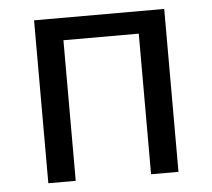

<svg xmlns="http://www.w3.org/2000/svg" viewBox="-44 -591 706 638"><g transform="rotate(-5 309.0 -271.5)"><path d="M92.1 0V-543.4H526.2V0H434.8V-469H183.5V0Z"/></g></svg>

Font: Noto Sans TC Thin
Style: Regular
Weight: 100
Designer: Ryoko NISHIZUKA 西塚涼子 (kana, bopomofo & ideographs); Paul D. Hunt (Latin, Greek & Cyrillic); Sandoll Communications 산돌커뮤니
Foundry: Adobe
Version: Version 2.004-H2;hotconv 1.0.118;makeotfexe 2.5.65603